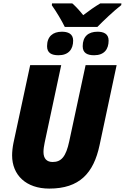

<svg xmlns="http://www.w3.org/2000/svg" viewBox="-20 -1096 732 1126"><path d="M360 -938H551C584 -972 646 -1031 691 -1066L692 -1076H568C536 -1057 503 -1034 468 -1007C451 -1029 423 -1060 404 -1076H285L284 -1065C311 -1027 342 -975 360 -938ZM323 -772C382 -772 409 -807 409 -858C409 -899 377 -910 343 -910C290 -910 256 -882 256 -825C256 -785 283 -772 323 -772ZM532 -772C591 -772 617 -807 617 -858C617 -899 586 -910 552 -910C498 -910 465 -882 465 -825C465 -785 492 -772 532 -772ZM269 10C446 10 529 -80 564 -245L664 -714H482L386 -267C367 -178 340 -146 289 -146C254 -146 235 -166 235 -205C235 -221 238 -241 242 -260L339 -714H157L59 -258C54 -234 51 -206 51 -185C51 -69 133 10 269 10Z"/></svg>

Font: Noto Sans SemiCondensed Black
Style: Italic
Weight: 900
Width: 4
Italic angle: -12°
Designer: Monotype Design Team
Foundry: Monotype Imaging Inc.
Version: Version 2.013